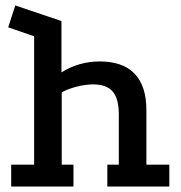

<svg xmlns="http://www.w3.org/2000/svg" viewBox="-20 -683 664 703"><path d="M21 0V-80H105V-550L10 -583L36 -663L205 -606V-418Q269 -458 345 -458Q430 -458 473 -413Q516 -368 516 -280V-80H600V0H373V-80H415V-264Q415 -322 392.5 -348Q370 -374 321 -374Q294 -374 262 -366Q230 -358 206 -345V-80H249V0Z"/></svg>

Font: Podkova SemiBold
Style: Regular
Weight: 600
Designer: Ilya Yudin
Foundry: Cyreal (www.cyreal.org)
Version: Version 2.103